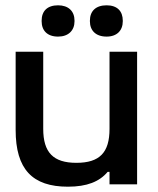

<svg xmlns="http://www.w3.org/2000/svg" viewBox="-20 -695 595 724"><path d="M497 0V-500H393V-209C393 -120 356 -81 268 -81C181 -81 143 -120 143 -209V-500H39V-205C39 -57 102 9 236 9C308 9 355 -10 386 -47H393V0ZM137 -615C137 -580 158 -557 199 -557C238 -557 261 -580 261 -615V-617C261 -653 238 -675 199 -675C158 -675 137 -653 137 -617ZM319 -615C319 -580 341 -557 382 -557C421 -557 443 -580 443 -615V-617C443 -653 422 -675 382 -675C341 -675 319 -653 319 -617Z"/></svg>

Font: LT Wave Alt Medium
Style: Regular
Weight: 500
Designer: Daniel Lyons
Version: Version 2.5 (Glyphs App)